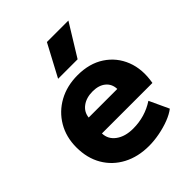

<svg xmlns="http://www.w3.org/2000/svg" viewBox="-218 -891 1030 1030"><g transform="rotate(-45 297.0 -376.0)"><path d="M309.5 15Q225.5 15 162 -18.8Q98.5 -52.5 63 -113.2Q27.5 -174 27.5 -255.5Q27.5 -334 63.5 -395Q99.5 -456 162.2 -490.5Q225 -525 306 -525Q395.5 -525 458.2 -483.8Q521 -442.5 548.8 -371.8Q576.5 -301 560.5 -211.5H177.5Q178.5 -166.5 216.2 -138.8Q254 -111 314.5 -111Q404.5 -111 477.5 -159L529 -48Q505.5 -29.5 468.5 -15.2Q431.5 -1 389.5 7Q347.5 15 309.5 15ZM187.5 -322H404.5Q403.5 -360.5 376 -383.5Q348.5 -406.5 301.5 -406.5Q254 -406.5 222.8 -383.5Q191.5 -360.5 187.5 -322ZM218.5 -585 315.5 -767H478.5L366.5 -585Z"/></g></svg>

Font: Geologica
Style: Bold
Weight: 700
Designer: Sindre Bremnes, Frode Helland
Foundry: Monokrom Skriftforlag AS
Version: Version 1.010; ttfautohint (v1.8.4.7-5d5b);gftools[0.9.28]